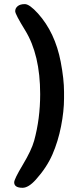

<svg xmlns="http://www.w3.org/2000/svg" viewBox="-20 -767 398 931"><path d="M290.5 -321.8V-289.6Q290.5 -228.5 276.1 -154.8Q261.7 -81.1 234.1 -17.8Q206.5 45.4 153.8 104Q118.2 143.6 89.4 143.6Q48.8 143.6 48.8 117.2Q48.8 101.6 90.8 31.5Q132.8 -38.6 145.5 -84.5Q174.8 -190.9 174.8 -310.5Q174.8 -502 101.6 -620.6Q53.7 -698.2 53.7 -712.6Q53.7 -727.1 65.7 -737.1Q77.6 -747.1 100.3 -747.1Q123 -747.1 164.1 -701.7Q247.1 -609.4 274.4 -467.3Q290.5 -382.8 290.5 -321.8Z"/></svg>

Font: Averia Libre
Style: Bold
Weight: 700
Version: Version 1.002